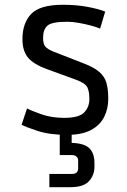

<svg xmlns="http://www.w3.org/2000/svg" viewBox="-20 -547 524 794"><path d="M69.3 -31.2 91.8 -98.6Q108.9 -89.4 150.9 -74.5Q192.9 -59.6 245.6 -59.6Q306.6 -59.6 328.1 -82Q349.6 -104.5 349.6 -137.2Q349.6 -167.5 341.6 -185.1Q333.5 -202.6 296.9 -216.3L173.8 -261.2Q117.7 -281.7 95.2 -309.6Q72.8 -337.4 72.8 -385.7Q72.8 -451.2 108.9 -489.3Q145 -527.3 240.7 -527.3Q295.4 -527.3 341.1 -518.8Q386.7 -510.3 415 -499L394 -428.7Q379.4 -435.1 355.5 -441.4Q331.5 -447.8 305.7 -452.4Q279.8 -457 257.8 -457Q194.8 -457 176.5 -441.2Q158.2 -425.3 158.2 -390.1Q158.2 -366.2 167.2 -354.7Q176.3 -343.3 202.6 -333L324.2 -285.6Q367.7 -269 389.9 -250.2Q412.1 -231.4 419.9 -205.1Q427.7 -178.7 427.7 -138.2Q427.7 -97.7 410.9 -63.7Q394 -29.8 356.7 -9.5Q319.3 10.7 257.8 10.7Q185.5 10.7 136.2 -5.4Q86.9 -21.5 69.3 -31.2ZM184.1 227.1V172.4H275.9Q291.5 172.4 297.4 165.8Q303.2 159.2 303.2 149.9V116.7Q303.2 106.9 296.4 100.6Q289.6 94.2 275.9 94.2H227.1V-14.6H276.4V43.9Q328.1 45.4 349.4 65.9Q370.6 86.4 370.6 127.9V142.6Q370.6 177.2 348.1 202.1Q325.7 227.1 270.5 227.1Z"/></svg>

Font: Monda
Style: Regular
Weight: 400
Designer: Vernon Adams
Foundry: Vernon Adams
Version: Version 2.100; ttfautohint (v1.8.3)